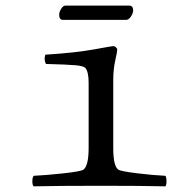

<svg xmlns="http://www.w3.org/2000/svg" viewBox="-20 -656 680 678"><path d="M425.8 -585.9H202.1Q189 -585.9 189 -604Q189 -613.8 196 -625Q203.1 -636.2 210.9 -636.2H436Q450.2 -636.2 450.2 -619.1Q450.2 -609.4 442.4 -597.7Q434.6 -585.9 425.8 -585.9ZM379.9 -133.8Q379.9 -68.8 397.9 -57.1Q405.8 -51.3 463.4 -44.2Q521 -37.1 564 -35.2Q567.9 -30.3 567.9 -16.1Q567.9 -2 564 2Q478 0 337.9 0Q183.1 0 99.1 2Q94.2 -2 94.2 -15.9Q94.2 -29.8 99.1 -35.2Q141.1 -37.1 204.1 -43.9Q267.1 -50.8 274.9 -57.1Q293 -71.3 293 -133.8V-363.8Q293 -400.9 282.2 -415Q276.4 -422.9 247.8 -425.5Q219.2 -428.2 142.1 -430.2Q134.3 -446.3 140.1 -462.9Q247.6 -469.7 314 -481.9Q376 -493.2 379.9 -493.2Q384.8 -493.2 389.4 -489Q394 -484.9 394 -480Q394 -474.1 387 -442.6Q379.9 -411.1 379.9 -372.1Z"/></svg>

Font: Linux Libertine Mono
Style: Mono
Weight: 400
Designer: Philipp H. Poll
Foundry: Philipp H. Poll
Version: Version 5.1.7 ; ttfautohint (v0.9)